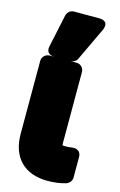

<svg xmlns="http://www.w3.org/2000/svg" viewBox="-129 -864 600 960"><g transform="rotate(15 171.0 -384.0)"><path d="M246 -165V-528C246 -549 229 -566 209 -566H67C51 -566 30 -551 30 -528V-150C30 -30 99 42 219 42C256 42 286 38 315 29C329 24 342 10 342 -7V-114C342 -146 316 -153 300 -151L281 -149C273 -148 270 -148 263 -148C245 -148 246 -147 246 -165ZM129 -810C112 -810 96 -797 92 -780L56 -611C47 -569 83 -566 93 -566H177C191 -566 205 -574 211 -587L291 -756C319 -815 257 -810 257 -810Z"/></g></svg>

Font: Asimov Print
Style: E
Weight: 500
Designer: Google
Version: Version 2.000980; 2014